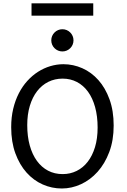

<svg xmlns="http://www.w3.org/2000/svg" viewBox="-20 -1106 753 1139"><path d="M654.3 -361.3Q654.3 -273.4 628.2 -204.1Q602.1 -134.8 558.8 -86.7Q515.6 -38.6 460.4 -13.2Q405.3 12.2 346.7 12.2Q287.6 12.2 233.4 -11.7Q179.2 -35.6 137.7 -82Q96.2 -128.4 71.3 -196Q46.4 -263.7 46.4 -351.6Q46.4 -410.2 58.3 -460.4Q70.3 -510.7 91.6 -552.2Q112.8 -593.8 142.1 -626Q171.4 -658.2 205.8 -680.2Q240.2 -702.1 278.6 -713.6Q316.9 -725.1 356.4 -725.1Q414.6 -725.1 468.5 -701.2Q522.5 -677.2 563.7 -630.9Q605 -584.5 629.6 -516.8Q654.3 -449.2 654.3 -361.3ZM559.1 -349.1Q559.1 -416.5 544.2 -470.5Q529.3 -524.4 502 -562Q474.6 -599.6 436.3 -619.6Q397.9 -639.6 351.6 -639.6Q305.2 -639.6 266.6 -620.4Q228 -601.1 200.2 -565.2Q172.4 -529.3 157 -478.3Q141.6 -427.2 141.6 -363.8Q141.6 -296.9 156.5 -243.2Q171.4 -189.5 199 -151.6Q226.6 -113.8 265.1 -93.5Q303.7 -73.2 351.6 -73.2Q396.5 -73.2 434.6 -92Q472.7 -110.8 500.2 -146.2Q527.8 -181.6 543.5 -232.9Q559.1 -284.2 559.1 -349.1ZM284.2 -866.7Q284.2 -880.4 289.3 -892.3Q294.4 -904.3 303.5 -913.3Q312.5 -922.4 324.5 -927.5Q336.4 -932.6 350.1 -932.6Q363.8 -932.6 375.7 -927.5Q387.7 -922.4 396.7 -913.3Q405.8 -904.3 410.9 -892.3Q416 -880.4 416 -866.7Q416 -853 410.9 -841.1Q405.8 -829.1 396.7 -820.1Q387.7 -811 375.7 -805.9Q363.8 -800.8 350.1 -800.8Q336.4 -800.8 324.5 -805.9Q312.5 -811 303.5 -820.1Q294.4 -829.1 289.3 -841.1Q284.2 -853 284.2 -866.7ZM167 -1086.4H533.2V-1013.2H167Z"/></svg>

Font: Andika New Basic
Style: Regular
Weight: 400
Designer: Victor Gaultney, Annie Olsen, Julie Remington, Don Collingsworth, Eric Hays
Foundry: SIL International
Version: Version 5.500